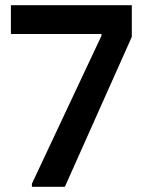

<svg xmlns="http://www.w3.org/2000/svg" viewBox="-20 -720 561 740"><path d="M103 -12 371 -582V-589H22V-700H488V-578L230 0H103Z"/></svg>

Font: Lopes Sans SemiBold
Style: Regular
Weight: 600
Designer: Gabriel Lam, Diego Maldonado
Foundry: TypeRant, Foresti Design
Version: Version 4.000